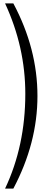

<svg xmlns="http://www.w3.org/2000/svg" viewBox="-20 -927 282 1138"><path d="M202 -358Q202 -79 59 191H10Q130 -63 130 -371Q130 -648 10 -907H59Q202 -639 202 -358Z"/></svg>

Font: Sinkin Sans 300 Light
Style: Regular
Weight: 300
Designer: Keith Bates
Foundry: K-Type
Version: Sinkin Sans (version 1.0)  by Keith Bates   •   © 2014   www